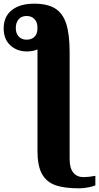

<svg xmlns="http://www.w3.org/2000/svg" viewBox="-107 -785 539 1045"><path d="M97 37V-516Q72 -505 39 -505Q-15 -505 -51 -538.5Q-87 -572 -87 -630Q-87 -695 -42.5 -730Q2 -765 79 -765Q151 -765 193 -739Q235 -713 253.5 -655.5Q272 -598 272 -500V80Q272 130 292 154.5Q312 179 348 179Q375 179 412 172V224Q399 230 372.5 235Q346 240 323 240Q242 240 193.5 222.5Q145 205 121 161Q97 117 97 37ZM97 -633Q97 -665 80.5 -681.5Q64 -698 38 -698Q10 -698 -5.5 -680Q-21 -662 -21 -633Q-21 -603 -5 -586Q11 -569 38 -569Q64 -569 80.5 -584.5Q97 -600 97 -633Z"/></svg>

Font: Noto Serif ExtraBold
Style: Regular
Weight: 800
Designer: Monotype Design Team
Foundry: Monotype Imaging Inc.
Version: Version 1.001